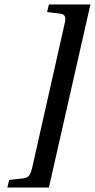

<svg xmlns="http://www.w3.org/2000/svg" viewBox="-20 -712 425 860"><path d="M13 128 21 94 83 87Q103 85 110.5 74.5Q118 64 124 40L269 -604Q275 -626 271 -637.5Q267 -649 249 -651L191 -658L199 -692H385L199 128Z"/></svg>

Font: Lingua Franca
Style: Bold Italic
Weight: 700
Italic angle: -13°
Version: Version 1.19